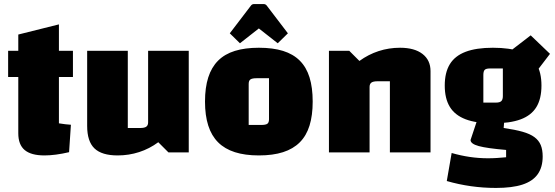

<svg xmlns="http://www.w3.org/2000/svg" viewBox="-20 -750 2732 945"><path d="M199 15Q133 15 101.5 -11.5Q70 -38 70 -94V-580L270 -630V-143Q287 -140 301.5 -138.5Q316 -137 329 -136L320 -1Q286 7 255.5 11Q225 15 199 15ZM20 -371V-500H339V-371Z M909 -500V0H809L759 -50Q716 -18 665 -1.5Q614 15 559 15Q481 15 445 -19.5Q409 -54 409 -130V-500H609V-120H670Q691 -120 700 -126.5Q709 -133 709 -148V-500Z M1254 15Q1186 15 1136 -1Q1086 -17 1053.5 -49.5Q1021 -82 1005 -132Q989 -182 989 -250Q989 -319 1005 -369Q1021 -419 1053.5 -451.5Q1086 -484 1136 -499.5Q1186 -515 1254 -515Q1323 -515 1373 -499.5Q1423 -484 1455.5 -451.5Q1488 -419 1503.5 -369Q1519 -319 1519 -250Q1519 -182 1503.5 -132Q1488 -82 1455.5 -49.5Q1423 -17 1373 -1Q1323 15 1254 15ZM1204 -135H1265Q1288 -135 1296 -141Q1304 -147 1304 -163V-365H1243Q1221 -365 1212.5 -359Q1204 -353 1204 -337ZM1161 -537 1111 -586 1214 -721Q1220 -730 1230 -730H1278Q1288 -730 1294 -721L1397 -586L1347 -537L1254 -610Z M1599 0V-500H1699L1749 -450Q1793 -482 1843.5 -498.5Q1894 -515 1949 -515Q2020 -515 2059.5 -484.5Q2099 -454 2099 -400V0H1899V-350H1838Q1817 -350 1808 -343.5Q1799 -337 1799 -322V0Z M2406 -143Q2324 -143 2271.5 -163Q2219 -183 2194 -224Q2169 -265 2169 -329Q2169 -393 2194 -434Q2219 -475 2271.5 -495Q2324 -515 2406 -515Q2490 -515 2542.5 -495.5Q2595 -476 2620 -435Q2645 -394 2645 -329Q2645 -264 2620 -223Q2595 -182 2542.5 -162.5Q2490 -143 2406 -143ZM2359 -245H2421Q2440 -245 2447.5 -252.5Q2455 -260 2455 -277V-413H2391Q2373 -413 2366 -406.5Q2359 -400 2359 -381ZM2651 20Q2651 73 2626.5 107.5Q2602 142 2551.5 158.5Q2501 175 2421 175Q2359 175 2298.5 166.5Q2238 158 2179 141L2203 3Q2248 16 2292.5 22.5Q2337 29 2381 29Q2405 29 2427 27.5Q2449 26 2471 24V-12Q2377 -20 2336.5 -31Q2296 -42 2296 -61L2333 -172L2463 -170L2459 -120Q2515 -112 2552 -101.5Q2589 -91 2610.5 -75Q2632 -59 2641.5 -36Q2651 -13 2651 20ZM2593 -362 2492 -499 2592 -576 2687 -485Z"/></svg>

Font: Changa ExtraLight ExtraBold
Style: Regular
Weight: 800
Version: Version 3.002; ttfautohint (v1.8.2)